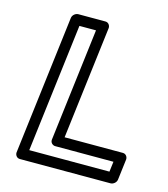

<svg xmlns="http://www.w3.org/2000/svg" viewBox="-106 -763 764 872"><g transform="rotate(15 276.0 -327.0)"><path d="M99 -25 173 -629H251L186 -98C184 -83 197 -73 208 -73H482L476 -25ZM46 0C45 11 53 25 68 25H495C506 25 521 15 523 0L535 -98C536 -109 528 -123 513 -123H239L304 -654C305 -665 297 -679 282 -679H154C143 -679 128 -669 126 -654Z"/></g></svg>

Font: Falling Sky
Style: ExtOuObl
Weight: 400
Designer: Paul D. Hunt
Foundry: Adobe Systems Incorporated
Version: Version 1.02